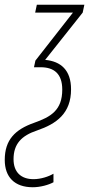

<svg xmlns="http://www.w3.org/2000/svg" viewBox="-96 -548 375 808"><path d="M42 240C74 240 109 230 129 219V183C109 195 76 206 45 206C-8 206 -39 176 -39 122C-39 58 -6 23 60 1C142 -27 203 -71 203 -172C203 -253 160 -290 94 -296L252 -495L259 -528H59L52 -495H211L53 -293L47 -265H75C131 -265 166 -238 166 -171C166 -84 118 -56 47 -31C-32 -3 -76 40 -76 125C-76 197 -35 240 42 240Z"/></svg>

Font: Noto Sans ExtraCondensed ExtraLight
Style: Italic
Weight: 200
Width: 2
Italic angle: -12°
Designer: Monotype Design Team
Foundry: Monotype Imaging Inc.
Version: Version 2.013